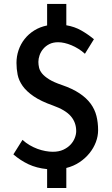

<svg xmlns="http://www.w3.org/2000/svg" viewBox="-20 -844 562 967"><path d="M217.3 7.8Q164.1 2.4 123.3 -16.8Q82.5 -36.1 47.4 -66.4L93.3 -139.6Q110.4 -124 129.6 -112.8Q148.9 -101.6 168.9 -94.2Q189 -86.9 208.7 -83.3Q228.5 -79.6 246.1 -79.6Q276.4 -79.6 298.6 -89.8Q320.8 -100.1 335.2 -115.5Q349.6 -130.9 356.7 -149.2Q363.8 -167.5 363.8 -183.6Q363.8 -227.1 336.9 -258.5Q310.1 -290 247.1 -312.5Q186 -334 149.7 -358.9Q113.3 -383.8 94 -411.1Q74.7 -438.5 68.8 -467.8Q63 -497.1 63 -527.3Q63 -560.5 73.5 -591.3Q84 -622.1 104 -647.5Q124 -672.9 152.6 -690.7Q181.2 -708.5 217.3 -715.8V-824.2H314V-716.8Q356.4 -709.5 389.6 -690.4Q422.9 -671.4 453.1 -646.5L407.7 -573.2Q392.1 -587.4 374.8 -598.1Q357.4 -608.9 339.8 -616.2Q322.3 -623.5 305.2 -627.4Q288.1 -631.3 272.9 -631.3Q247.6 -631.3 229 -622.1Q210.4 -612.8 198 -598.1Q185.5 -583.5 179.4 -565.9Q173.3 -548.3 173.3 -532.2Q173.3 -518.1 176.8 -503.2Q180.2 -488.3 192.1 -473.6Q204.1 -459 227.5 -444.3Q251 -429.7 291.5 -416Q345.2 -397.5 380.6 -373.8Q416 -350.1 436.8 -321.5Q457.5 -293 465.8 -259.8Q474.1 -226.6 474.1 -188.5Q474.1 -158.2 462.9 -128.4Q451.7 -98.6 430.9 -72.8Q410.2 -46.9 380.6 -27.1Q351.1 -7.3 314 2V103H217.3Z"/></svg>

Font: Ufes Sans Medium
Style: Regular
Weight: 500
Designer: Ricardo Esteves & Filipe Motta
Foundry: ProDesignUfes - Ricardo Esteves, Filipe Motta (This is a derivative work, based on Roboto family, by Christian Robertson
Version: Version 2.0